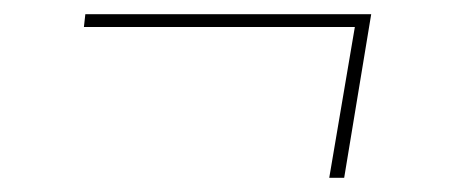

<svg xmlns="http://www.w3.org/2000/svg" viewBox="-20 -369 640 270"><path d="M443 -119 479 -331H98L100 -349H502L464 -119Z"/></svg>

Font: Iosevka Aile Thin Oblique
Style: Regular
Weight: 100
Italic angle: -9°
Designer: Belleve Invis
Foundry: Belleve Invis
Version: Version 31.1.0; ttfautohint (v1.8.4)